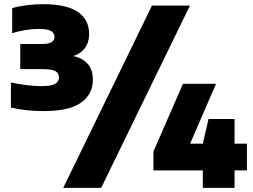

<svg xmlns="http://www.w3.org/2000/svg" viewBox="-20 -835 1217 923"><path d="M189 -301Q147.5 -301 108 -305.2Q68.5 -309.5 32.5 -318V-439Q68 -430.5 107 -425.8Q146 -421 179 -421Q226.5 -421 245 -431.8Q263.5 -442.5 263.5 -462.5Q263.5 -482.5 247.5 -492.5Q231.5 -502.5 187.5 -502.5H77.5V-623.5H179.5Q216.5 -623.5 229.2 -633Q242 -642.5 242 -657.5Q242 -675.5 225.5 -685.8Q209 -696 166 -696Q137 -696 101 -690.2Q65 -684.5 38.5 -675V-796Q65 -804 106.5 -809.5Q148 -815 185 -815Q300 -815 354.2 -777.8Q408.5 -740.5 408.5 -671.5Q408.5 -631 386.2 -602Q364 -573 325 -564V-567Q371.5 -559 399 -530.8Q426.5 -502.5 426.5 -451.5Q426.5 -382.5 370 -341.8Q313.5 -301 189 -301ZM284 68 710.5 -808H893L466.5 68ZM717.5 -16V-106.5L859.5 -432H1018.5L877.5 -106.5L866.5 -144.5H1167V-16ZM955 68V-144.5L982.5 -263H1107.5V68Z"/></svg>

Font: Encode Sans SC SemiExpanded Black
Style: Regular
Weight: 900
Width: 6
Designer: Multiple Designers
Foundry: Impallari Type
Version: Version 3.002